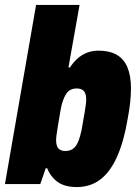

<svg xmlns="http://www.w3.org/2000/svg" viewBox="-23 -745 561 777"><path d="M288 12Q239 12 210.5 -8.5Q182 -29 168 -64H162L140 0H-3L123 -725H299L254 -472H260Q273 -492 290 -507.5Q307 -523 328.5 -531.5Q350 -540 376 -540Q420 -540 449 -523.5Q478 -507 492.5 -473Q507 -439 507 -388Q507 -363 504 -332.5Q501 -302 494 -266Q479 -175 451.5 -112.5Q424 -50 383.5 -19Q343 12 288 12ZM242 -134Q260 -134 272.5 -143Q285 -152 293 -171Q301 -190 307 -218Q316 -268 320 -292.5Q324 -317 325 -327Q326 -337 326 -342Q326 -357 322 -367Q318 -377 309.5 -382Q301 -387 287 -387Q273 -387 262.5 -381.5Q252 -376 244.5 -364.5Q237 -353 231.5 -337Q226 -321 222 -299Q214 -251 210 -227Q206 -203 205 -193.5Q204 -184 204 -178Q204 -165 207.5 -154.5Q211 -144 220 -139Q229 -134 242 -134Z"/></svg>

Font: Archivo Condensed Black
Style: Italic
Weight: 900
Width: 3
Italic angle: -10°
Designer: Hector Gatti
Foundry: Omnibus-Type
Version: Version 2.001